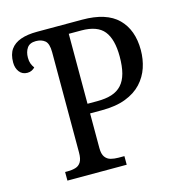

<svg xmlns="http://www.w3.org/2000/svg" viewBox="-106 -809 850 904"><g transform="rotate(-15 319.0 -357.0)"><path d="M112 0V-42H125Q146 -42 163 -47Q180 -52 189.5 -67.5Q199 -83 199 -114V-603Q199 -645 182 -659Q165 -673 138 -673Q108 -673 95 -654Q82 -635 82 -607Q82 -590 86.5 -578Q91 -566 99 -555Q92 -548 83 -543.5Q74 -539 62 -539Q37 -539 23 -557.5Q9 -576 9 -603Q9 -643 26 -667Q43 -691 75.5 -702.5Q108 -714 155 -714H375Q493 -714 549 -658.5Q605 -603 605 -505Q605 -460 591.5 -419.5Q578 -379 548.5 -347Q519 -315 471 -296.5Q423 -278 354 -278H297V-109Q297 -80 307.5 -65.5Q318 -51 335 -46.5Q352 -42 372 -42H401V0ZM345 -325Q386 -325 415.5 -334.5Q445 -344 464 -365Q483 -386 492 -419.5Q501 -453 501 -501Q501 -585 468.5 -625.5Q436 -666 358 -666H297V-325Z"/></g></svg>

Font: Noto Serif SemiCondensed
Style: Regular
Weight: 400
Width: 4
Designer: Monotype Design Team
Foundry: Monotype Imaging Inc.
Version: Version 2.013